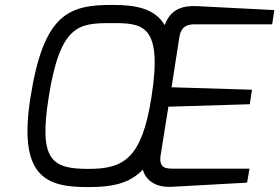

<svg xmlns="http://www.w3.org/2000/svg" viewBox="-20 -757 1136 781"><path d="M178 -361C225 -660 302 -663 435 -663C559 -663 643 -660 596 -361C557 -112 483 -70 341 -70C191 -70 137 -104 178 -361ZM104 -361C51 -28 177 4 339 4C431 4 505 -8 561 -67C575 -15 625 6 676 3L985 -14L995 -71H688C659 -71 626 -70 633 -123L665 -323L996 -333L1005 -392L678 -402L709 -602C713 -629 722 -658 770 -658H1087L1096 -716L782 -732C722 -735 674 -720 650 -655C609 -723 533 -737 437 -737C262 -737 158 -704 104 -361Z"/></svg>

Font: Exo
Style: Regular Italic
Weight: 400
Designer: Natanael Gama
Version: Version 1.00